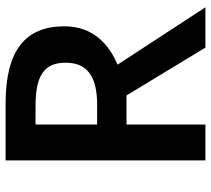

<svg xmlns="http://www.w3.org/2000/svg" viewBox="-54 -700 754 686"><g transform="rotate(-90 323.0 -357.0)"><path d="M296 -714H93V0H221V-282H325L496 0H640L435 -314C506 -344 572 -400 572 -504C572 -645 484 -714 296 -714ZM288 -607C393 -607 442 -578 442 -500C442 -426 398 -387 292 -387H221V-607Z"/></g></svg>

Font: Noto Sans Bamum SemiBold
Style: Regular
Weight: 600
Designer: Monotype Design Team
Foundry: Monotype Imaging Inc.
Version: Version 2.002